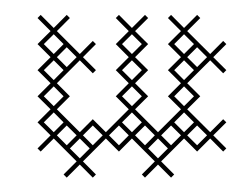

<svg xmlns="http://www.w3.org/2000/svg" viewBox="-20 -239 330 263"><path d="M236.4 -125 267.9 -156.4 285.7 -138.6 290 -142.9 272.1 -160.7 290 -178.6 285.7 -182.9 267.9 -165 236.4 -196.4 254.3 -214.3 250 -218.6 232.1 -200.7 214.3 -218.6 210 -214.3 227.9 -196.4 210 -178.6 227.9 -160.7 210 -142.9 227.9 -125 210 -107.1 227.9 -89.3 196.4 -57.9 165 -89.3 182.9 -107.1 165 -125 182.9 -142.9 165 -160.7 182.9 -178.6 165 -196.4 182.9 -214.3 178.6 -218.6 160.7 -200.7 142.9 -218.6 138.6 -214.3 156.4 -196.4 138.6 -178.6 156.4 -160.7 138.6 -142.9 156.4 -125 138.6 -107.1 156.4 -89.3 125 -57.9 107.1 -75.7 89.3 -57.9 57.9 -89.3 75.7 -107.1 57.9 -125 89.3 -156.4 107.1 -138.6 111.4 -142.9 93.6 -160.7 111.4 -178.6 107.1 -182.9 89.3 -165 57.9 -196.4 75.7 -214.3 71.4 -218.6 53.6 -200.7 35.7 -218.6 31.4 -214.3 49.3 -196.4 31.4 -178.6 49.3 -160.7 31.4 -142.9 49.3 -125 31.4 -107.1 49.3 -89.3 31.4 -71.4 49.3 -53.6 31.4 -35.7 35.7 -31.4 53.6 -49.3 85 -17.9 67.1 0 71.4 4.3 89.3 -13.6 107.1 4.3 111.4 0 93.6 -17.9 125 -49.3 142.9 -31.4 160.7 -49.3 192.1 -17.9 174.3 0 178.6 4.3 196.4 -13.6 214.3 4.3 218.6 0 200.7 -17.9 232.1 -49.3 250 -31.4 267.9 -49.3 285.7 -31.4 290 -35.7 272.1 -53.6 290 -71.4 285.7 -75.7 267.9 -57.9 236.4 -89.3 254.3 -107.1ZM214.3 -67.1 227.9 -53.6 214.3 -40 200.7 -53.6ZM75.7 -35.7 89.3 -49.3 102.9 -35.7 89.3 -22.1ZM142.9 -67.1 156.4 -53.6 142.9 -40 129.3 -53.6ZM182.9 -35.7 196.4 -49.3 210 -35.7 196.4 -22.1ZM40 -71.4 53.6 -85 67.1 -71.4 53.6 -57.9ZM40 -107.1 53.6 -120.7 67.1 -107.1 53.6 -93.6ZM40 -142.9 53.6 -156.4 67.1 -142.9 53.6 -129.3ZM40 -178.6 53.6 -192.1 67.1 -178.6 53.6 -165ZM57.9 -53.6 71.4 -67.1 85 -53.6 71.4 -40ZM57.9 -160.7 71.4 -174.3 85 -160.7 71.4 -147.1ZM93.6 -53.6 107.1 -67.1 120.7 -53.6 107.1 -40ZM147.1 -71.4 160.7 -85 174.3 -71.4 160.7 -57.9ZM147.1 -107.1 160.7 -120.7 174.3 -107.1 160.7 -93.6ZM147.1 -142.9 160.7 -156.4 174.3 -142.9 160.7 -129.3ZM147.1 -178.6 160.7 -192.1 174.3 -178.6 160.7 -165ZM165 -53.6 178.6 -67.1 192.1 -53.6 178.6 -40ZM218.6 -71.4 232.1 -85 245.7 -71.4 232.1 -57.9ZM218.6 -107.1 232.1 -120.7 245.7 -107.1 232.1 -93.6ZM218.6 -142.9 232.1 -156.4 245.7 -142.9 232.1 -129.3ZM218.6 -178.6 232.1 -192.1 245.7 -178.6 232.1 -165ZM236.4 -53.6 250 -67.1 263.6 -53.6 250 -40ZM236.4 -160.7 250 -174.3 263.6 -160.7 250 -147.1Z"/></svg>

Font: Gossip Low Cross Stitch
Style: Regular
Weight: 300
Width: 3
Designer: Deborah Khodanovich
Version: Version 1.001;Glyphs 3.3.1 (3343)